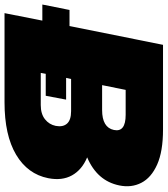

<svg xmlns="http://www.w3.org/2000/svg" viewBox="18 -774 740 848"><g transform="rotate(90 388.0 -350.0)"><path d="M22 0 55 -167H-16L8 -287H79L162 -700H536Q633 -700 691 -674Q749 -648 771.5 -604Q794 -560 783 -507Q763 -409 659 -365Q714 -342 738.5 -298Q763 -254 751 -193Q733 -102 647 -51Q561 0 416 0ZM286 -160H428Q467 -160 490.5 -178.5Q514 -197 520 -226Q526 -258 510 -276Q494 -294 455 -294H313L308 -272H404L387 -182H290ZM340 -431H450Q527 -431 538 -483Q549 -535 471 -535H361Z"/></g></svg>

Font: Montserrat Black
Style: Italic
Weight: 900
Italic angle: -11.3°
Designer: Julieta Ulanovsky
Foundry: Julieta Ulanovsky
Version: Version 9.000; ttfautohint (v1.8.4.7-5d5b)